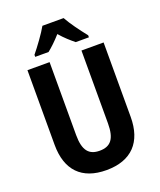

<svg xmlns="http://www.w3.org/2000/svg" viewBox="-168 -1036 956 1149"><g transform="rotate(-20 310.0 -461.5)"><path d="M378 -933H243C221 -893 171 -825 139 -786V-773H224C248 -792 279 -821 310 -856C340 -821 371 -794 397 -773H481V-786C445 -831 402 -889 378 -933ZM553 -240V-714H412V-250C412 -152 380 -113 310 -113C243 -113 209 -150 209 -249V-714H68V-239C68 -77 152 10 309 10C470 10 553 -81 553 -240Z"/></g></svg>

Font: Noto Sans Armenian Condensed
Style: Bold
Weight: 700
Width: 3
Designer: Monotype Design Team
Foundry: Monotype Imaging Inc.
Version: Version 2.008